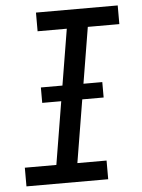

<svg xmlns="http://www.w3.org/2000/svg" viewBox="-53 -777 605 819"><g transform="rotate(-5 250.0 -367.5)"><path d="M377 0H27V-80H162L257 -655H132V-735H482V-655H347L252 -80H377ZM388 -349H125V-415H388Z"/></g></svg>

Font: Iosevka Medium
Style: Italic
Weight: 500
Italic angle: -9°
Monospace: yes
Designer: Belleve Invis
Foundry: Belleve Invis
Version: Version 32.5.0; ttfautohint (v1.8.4)